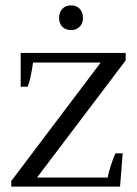

<svg xmlns="http://www.w3.org/2000/svg" viewBox="-20 -695 510 715"><path d="M200 -628Q200 -649 212 -662Q224 -675 245 -675Q265 -675 277 -662Q289 -649 289 -628Q289 -608 276.5 -595.5Q264 -583 245 -583Q224 -583 212 -595.5Q200 -608 200 -628ZM22 -21 355 -462H103Q94 -398 83 -372H57V-498H448V-470L118 -34H381Q384 -52 393.5 -81Q403 -110 410 -124H437L427 0H22Z"/></svg>

Font: Trirong
Style: Regular
Weight: 400
Version: Version 1.000